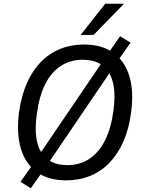

<svg xmlns="http://www.w3.org/2000/svg" viewBox="-20 -951 765 1022"><path d="M332 9Q238 9 177 -34.5Q116 -78 91.5 -159Q67 -240 81 -352Q93 -438 122 -505.5Q151 -573 196 -619.5Q241 -666 299 -690Q357 -714 427 -714Q522 -714 583 -670.5Q644 -627 668.5 -546Q693 -465 678 -354Q667 -267 637.5 -199.5Q608 -132 563.5 -85.5Q519 -39 460.5 -15Q402 9 332 9ZM338 -72Q406 -72 456.5 -106Q507 -140 539.5 -205Q572 -270 584 -363Q602 -497 559.5 -565Q517 -633 421 -633Q354 -633 303 -599.5Q252 -566 220 -501.5Q188 -437 176 -343Q157 -209 199.5 -140.5Q242 -72 338 -72ZM144 51 89 17 158 -81 186 -123 525 -622 553 -663 619 -758 675 -724 606 -626 578 -584 239 -85 211 -44ZM409 -765 540 -931H640L478 -765Z"/></svg>

Font: Nunito Sans 10pt SemiCondensed Medium
Style: Italic
Weight: 500
Width: 4
Italic angle: -9°
Designer: Vernon Adams
Foundry: Vernon Adams
Version: Version 3.101;gftools[0.9.27]